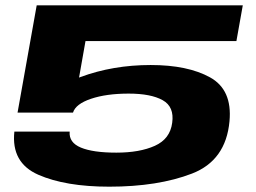

<svg xmlns="http://www.w3.org/2000/svg" viewBox="-20 -695 964 722"><path d="M391 7Q574 7 701.8 -42.2Q829.5 -91.5 843 -239Q854 -357.5 770 -404Q686 -450.5 546.5 -450.5Q404.5 -450.5 282.2 -405.2Q160 -360 130 -278L254.5 -271.5Q264.5 -304 322.2 -323.5Q380 -343 464 -343Q547.5 -343 591.8 -318.2Q636 -293.5 627.5 -233Q619.5 -172.5 562.5 -146.8Q505.5 -121 417.5 -121Q330 -121 284.2 -140Q238.5 -159 242 -200H34Q21.5 -83 123.8 -38Q226 7 391 7ZM46 -271.5H254L301.5 -540.5H869L893 -675H118Z"/></svg>

Font: Anybody ExtraExpanded
Style: Bold Italic
Weight: 700
Width: 8
Italic angle: -10°
Version: Version 1.113;gftools[0.9.25]